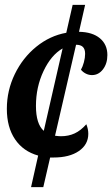

<svg xmlns="http://www.w3.org/2000/svg" viewBox="-20 -738 459 785"><path d="M419 -513Q419 -478 401 -454.5Q383 -431 356 -431Q343 -431 331 -437Q319 -443 311 -453Q318 -465 323 -483.5Q328 -502 328 -518Q328 -537 319 -546Q310 -555 291 -555L205 -183Q221 -181 229 -181Q260 -181 285 -192.5Q310 -204 333 -230Q341 -210 341 -191Q341 -147 302.5 -120.5Q264 -94 199 -94H185L157 27H107L136 -102Q75 -119 41.5 -168.5Q8 -218 8 -293Q8 -368 40.5 -435Q73 -502 128.5 -547Q184 -592 251 -604L277 -718H328L303 -608Q358 -607 388.5 -581.5Q419 -556 419 -513ZM159 -203 236 -540Q189 -513 158 -447.5Q127 -382 127 -305Q127 -231 159 -203Z"/></svg>

Font: Lobster
Style: Regular
Weight: 400
Designer: Impallari Type
Foundry: Impallari Type
Version: Version 2.100